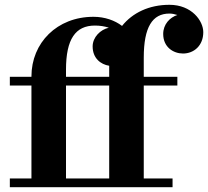

<svg xmlns="http://www.w3.org/2000/svg" viewBox="-20 -780 867 800"><path d="M21 -36.5V0H699V-36.5H579V-423.5H719V-460H579V-540C579 -667 615 -723.5 686 -723.5C697 -723.5 708.5 -721 719 -717.5C687.5 -707.5 660 -678.5 660 -638.5C660 -583.5 702.5 -557 742.5 -557C788 -557 827 -590 827 -646C827 -693 779 -760 686 -760C601 -760 532 -726.5 488.5 -672C458.5 -695 416.5 -710 369.5 -710C217.5 -710 111 -601.5 111 -461.5V-460H21V-423.5H111V-36.5ZM255 -490C255 -617 294.5 -673.5 375.5 -673.5C396 -673.5 416 -670.5 433.5 -664.5C398.5 -657 366 -625 366 -586.5C366 -537.5 399.5 -511.5 435 -506V-460H255ZM255 -36.5V-423.5H435V-36.5Z"/></svg>

Font: Bodoni* 06
Style: Bold
Weight: 700
Version: Version 2.2